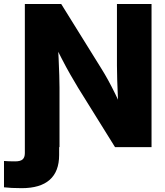

<svg xmlns="http://www.w3.org/2000/svg" viewBox="-75 -748 841 976"><path d="M-54.7 204.1V70.3Q-43.9 71.3 -28.8 71.8Q-13.7 72.3 2 72.3Q28.8 72.3 40 62.3Q51.3 52.2 51.3 30.3V-59.1H225.6V40Q225.6 123.5 177.7 166Q129.9 208.5 35.2 208.5Q8.3 208.5 -15.1 207.3Q-38.6 206.1 -54.7 204.1ZM51.3 0V-727.5H236.3L441.4 -397.5Q456.5 -373.5 474.4 -341.1Q492.2 -308.6 511 -270.3Q529.8 -231.9 547.9 -190.4L529.3 -164.1Q526.9 -202.1 524.4 -249.8Q522 -297.4 520.8 -341.8Q519.5 -386.2 519.5 -414.6V-727.5H695.3V0H509.8L321.8 -302.2Q303.2 -333 282.5 -369.1Q261.7 -405.3 239 -449.5Q216.3 -493.7 189.9 -546.4L217.3 -554.2Q220.7 -502 222.9 -453.1Q225.1 -404.3 226.3 -365.2Q227.5 -326.2 227.5 -302.2V0Z"/></svg>

Font: Inter 24pt ExtraBold
Style: Regular
Weight: 800
Designer: Rasmus Andersson
Foundry: rsms
Version: Version 4.001;git-66647c0bb